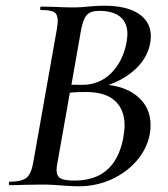

<svg xmlns="http://www.w3.org/2000/svg" viewBox="-20 -648 587 672"><path d="M507 -210Q507 -194 504 -177Q494 -127 458.5 -85.5Q423 -44 369.5 -20Q316 4 256 4Q228 4 195 1Q182 0 164.5 -1Q147 -2 126 -2L60 -1Q42 0 13 0Q11 0 11 -6Q11 -12 13 -12Q56 -12 73 -26Q90 -40 97 -83L179 -546Q182 -564 182 -575Q182 -598 169.5 -605.5Q157 -613 123 -613Q120 -613 120.5 -619Q121 -625 123 -625L170 -624Q210 -622 233 -622Q251 -622 265 -623Q279 -624 289 -625Q318 -628 344 -628Q424 -628 466 -599.5Q508 -571 508 -521Q508 -508 505 -493Q493 -437 442 -395.5Q391 -354 308 -336L321 -353Q407 -353 457 -314Q507 -275 507 -210ZM263 -539 229 -346 199 -353Q238 -351 267 -351Q328 -351 368.5 -391.5Q409 -432 422 -495Q426 -519 426 -528Q426 -568 401 -589Q376 -610 327 -610Q297 -610 283.5 -595Q270 -580 263 -539ZM411 -163Q416 -190 416 -209Q416 -264 382.5 -295Q349 -326 281 -326Q230 -326 196 -320L226 -332L181 -78Q178 -63 178 -53Q178 -32 191.5 -24Q205 -16 241 -16Q382 -16 411 -163Z"/></svg>

Font: Cormorant Infant SemiBold
Style: Italic
Weight: 600
Italic angle: -10°
Designer: Christian Thalmann (Catharsis Fonts)
Foundry: Catharsis Fonts
Version: Version 4.000